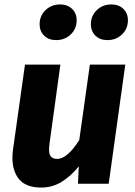

<svg xmlns="http://www.w3.org/2000/svg" viewBox="-20 -820 602 857"><path d="M163.6 17.2Q89 17.2 58.4 -28.9Q27.9 -75 37.9 -151.3L91.5 -531.6H249.5L200.8 -177.5Q195.7 -138.4 204.7 -124.6Q213.6 -110.7 234.3 -110.7Q252.3 -110.7 269.8 -122.4Q287.2 -134.1 303.5 -153.1Q319.7 -172.2 333.8 -195.1L381.2 -531.6H539.2L465.2 0H328L331.7 -77.5Q297.3 -34.6 255.7 -8.7Q214 17.2 163.6 17.2ZM230.6 -641Q197.2 -641 177 -661Q156.8 -681 156.8 -711.5Q156.8 -749.6 183.2 -774.9Q209.7 -800.2 248.4 -800.2Q281.8 -800.2 302 -780.1Q322.2 -760.1 322.2 -729.7Q322.2 -691.6 295.7 -666.3Q269.3 -641 230.6 -641ZM459.4 -641Q426 -641 405.8 -661Q385.6 -681 385.6 -711.5Q385.6 -749.6 412 -774.9Q438.5 -800.2 477.2 -800.2Q510.6 -800.2 530.8 -780.1Q551 -760.1 551 -729.7Q551 -691.6 524.6 -666.3Q498.1 -641 459.4 -641Z"/></svg>

Font: Fira Sans Variable
Style: Italic
Weight: 397
Italic angle: -8°
Designer: Carrois Corporate & Edenspiekermann AG
Foundry: Carrois Corporate GbR & Edenspiekermann AG
Version: Version 4.202